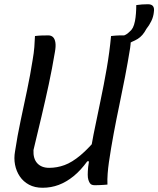

<svg xmlns="http://www.w3.org/2000/svg" viewBox="-20 -870 747 906"><path d="M487 1Q477 2 467.5 2.5Q458 3 448 3.5Q438 4 428 4Q420 4 414 2Q408 0 404 -6Q400 -12 397 -21.5Q394 -31 394 -46Q394 -61 396 -82Q406 -159 421.5 -236Q437 -313 453.5 -391Q470 -469 483.5 -546.5Q497 -624 504 -700Q515 -701 525 -702Q535 -703 545 -703Q555 -703 565 -703Q578 -703 585.5 -697.5Q593 -692 595.5 -678.5Q598 -665 594 -643Q583 -575 570 -507.5Q557 -440 543 -373.5Q529 -307 516.5 -240Q504 -173 494 -105Q490 -77 488 -50.5Q486 -24 487 1ZM181 16Q144 16 117 1.5Q90 -13 73.5 -37.5Q57 -62 51 -92.5Q45 -123 51 -156Q62 -229 77.5 -301.5Q93 -374 108 -445.5Q123 -517 134 -587Q140 -621 142 -648Q144 -675 145 -700Q161 -702 176.5 -702.5Q192 -703 208 -703Q222 -703 230.5 -694.5Q239 -686 241.5 -668.5Q244 -651 239 -624Q226 -546 210 -471.5Q194 -397 176 -321Q158 -245 138 -162Q136 -121 156 -99.5Q176 -78 212 -78Q249 -78 284.5 -91Q320 -104 360 -137.5Q400 -171 450 -232L426 -107L392 -109Q361 -66 327 -38.5Q293 -11 257 2.5Q221 16 181 16ZM623 -846Q636 -848 650 -849Q664 -850 678 -850Q695 -850 702 -841Q709 -832 706 -813Q704 -791 694 -770.5Q684 -750 671 -734Q662 -717 652 -705.5Q642 -694 630 -686.5Q618 -679 601 -672Q588 -663 575.5 -655Q563 -647 549 -638Q550 -644 551.5 -651.5Q553 -659 554 -667.5Q555 -676 557 -684.5Q559 -693 560 -701Q567 -703 574.5 -707Q582 -711 591 -720Q601 -728 607 -739.5Q613 -751 617 -771Q620 -787 621.5 -806.5Q623 -826 623 -846Z"/></svg>

Font: Rec Mono Semicasual
Style: Italic
Weight: 400
Italic angle: -10°
Version: Version 1.085; ttfautohint (v1.8.4.7-5d5b)